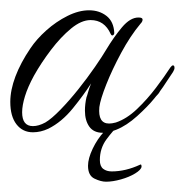

<svg xmlns="http://www.w3.org/2000/svg" viewBox="-20 -251 359 373"><path d="M180 7Q162 7 153.5 -5Q145 -17 145 -36Q145 -49 148 -62Q149 -64 151 -71.5Q153 -79 157 -89Q143 -67 121.5 -40.5Q100 -14 74 -1Q59 6 44 6Q24 6 12 -9.5Q0 -25 0 -53Q0 -76 10 -102.5Q20 -129 39 -157Q51 -175 70 -192Q89 -209 111 -220Q133 -231 153 -231Q173 -231 187 -220Q201 -209 202 -187Q202 -184 199.5 -182.5Q197 -181 195 -185Q183 -212 156 -212Q138 -212 118 -195.5Q98 -179 79 -154Q60 -129 46 -104Q34 -82 28.5 -64Q23 -46 23 -33Q23 -6 44 -6Q55 -6 68 -13Q80 -20 97.5 -38Q115 -56 132.5 -78Q150 -100 164.5 -121Q179 -142 186 -154Q201 -179 217 -198Q233 -217 249 -217Q257 -217 257 -213Q257 -209 253 -205Q233 -181 215.5 -148.5Q198 -116 186.5 -87Q175 -58 173 -43Q170 -11 192 -11Q195 -11 198 -11.5Q201 -12 205 -13Q226 -20 246 -39Q266 -58 283 -80.5Q300 -103 311 -120Q314 -124 316 -124Q319 -124 319 -119Q319 -116 316 -111Q309 -101 303 -91.5Q297 -82 291 -74Q289 -70 286 -67Q283 -64 280 -60Q267 -44 246.5 -25.5Q226 -7 206 1Q191 7 180 7ZM186 102Q176 102 163.5 96Q151 90 151 71Q151 57 160 38Q169 19 182.5 4.5Q196 -10 207 -10L211 -8Q200 2 187 19.5Q174 37 174 60Q174 72 180.5 77Q187 82 197 82Q224 82 252 69Q255 67 255 73Q254 79 242.5 86Q231 93 215 97.5Q199 102 186 102Z"/></svg>

Font: Waterfall
Style: Regular
Weight: 400
Designer: Robert E. Leuschke
Foundry: Robert E. Leuschke
Version: Version 1.010; ttfautohint (v1.8.3)